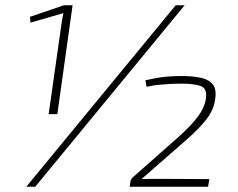

<svg xmlns="http://www.w3.org/2000/svg" viewBox="-20 -710 905 730"><path d="M682 -690 114 0H80L648 -690ZM256 -690 198 -276H165L215 -628Q217 -636 218 -644Q219 -652 221 -660L96 -624L94 -646L223 -690ZM669 -421Q714 -421 744.5 -414Q775 -407 789.5 -388.5Q804 -370 798 -332Q793 -294 766.5 -258.5Q740 -223 687 -177L518 -29Q538 -30 557 -30Q576 -30 596 -30L776 -29L771 0H473L476 -20Q477 -25 479 -28.5Q481 -32 484 -35L655 -186Q707 -232 733 -267.5Q759 -303 763 -337Q768 -375 741.5 -383.5Q715 -392 671 -392Q650 -392 630 -391Q610 -390 588 -388Q566 -386 537 -380L533 -405Q583 -416 612.5 -418.5Q642 -421 669 -421Z"/></svg>

Font: Exo 2 ExtraLight
Style: Italic
Weight: 250
Italic angle: -8°
Designer: Natanael Gama
Foundry: Natanael Gama
Version: Version 2.010